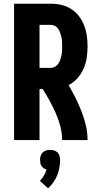

<svg xmlns="http://www.w3.org/2000/svg" viewBox="-20 -755 540 1035"><path d="M56 0V-735H254Q283 -735 311 -728.5Q339 -722 363.5 -706.5Q388 -691 405.5 -668Q423 -645 433.5 -618Q444 -591 448 -562.5Q452 -534 452 -505Q452 -474 447.5 -443.5Q443 -413 430.5 -385Q418 -357 397.5 -333.5Q377 -310 350 -296Q370 -262 387.5 -226.5Q405 -191 419.5 -154Q434 -117 443 -78.5Q452 -40 452 0H315Q315 -37 305.5 -73.5Q296 -110 281 -144Q266 -178 248 -211Q230 -244 210 -275H193V0ZM254 -389Q266 -389 277 -395.5Q288 -402 294.5 -412Q301 -422 305 -433.5Q309 -445 311.5 -457Q314 -469 314.5 -481Q315 -493 315 -505Q315 -517 314.5 -529Q314 -541 311.5 -553Q309 -565 305 -576.5Q301 -588 294.5 -598.5Q288 -609 277 -615Q266 -621 254 -621H193V-389ZM239 260 195 220Q207 208 216.5 192Q226 176 231 159Q223 157 216 152Q209 147 204 140Q199 133 197.5 124.5Q196 116 196 107Q196 96 199 85.5Q202 75 210 67Q218 59 228.5 56Q239 53 250 53Q261 53 271.5 56Q282 59 290 67Q298 75 301 85.5Q304 96 304 107Q304 128 300 149.5Q296 171 288 190.5Q280 210 267.5 228Q255 246 239 260Z"/></svg>

Font: Iosevka Curly Heavy
Style: Regular
Weight: 900
Monospace: yes
Designer: Belleve Invis
Foundry: Belleve Invis
Version: Version 22.1.2; ttfautohint (v1.8.4)